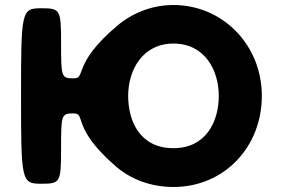

<svg xmlns="http://www.w3.org/2000/svg" viewBox="-20 -738 1130 767"><path d="M275 -285C324 -285 265 -227 442 -74C502 -22 582 9 673 9C875 9 1026 -150 1026 -355C1026 -560 868 -718 673 -718C588 -718 510 -687 448 -635C268 -483 325 -425 275 -425C225 -425 224 -429 224 -565C224 -701 221 -705 144 -705C66 -705 64 -695 64 -355C64 -14 66 -4 144 -4C221 -4 224 -8 224 -145C224 -281 225 -285 275 -285ZM492 -355C492 -459 550 -564 673 -564C797 -564 854 -459 854 -355C854 -250 801 -146 673 -146C542 -146 492 -250 492 -355Z"/></svg>

Font: Hussar Print
Style: Bold
Weight: 700
Foundry: Cannot Into Space Fonts
Version: Version 2.00